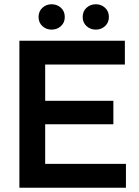

<svg xmlns="http://www.w3.org/2000/svg" viewBox="-20 -881 653 901"><path d="M71 0V-690H192V0ZM127 0V-112H571V0ZM127 -298V-408H512V-298ZM127 -578V-690H566V-578ZM430 -742Q404 -742 386 -758.5Q368 -775 368 -801Q368 -828 386 -844.5Q404 -861 430 -861Q455 -861 473 -844.5Q491 -828 491 -801Q491 -775 473 -758.5Q455 -742 430 -742ZM222 -742Q197 -742 179 -758.5Q161 -775 161 -801Q161 -828 179 -844.5Q197 -861 222 -861Q248 -861 266 -844.5Q284 -828 284 -801Q284 -775 266 -758.5Q248 -742 222 -742Z"/></svg>

Font: Radio Canada Big Medium
Style: Regular
Weight: 500
Designer: Étienne Aubert Bonn
Foundry: Coppers and Brasses
Version: Version 1.001